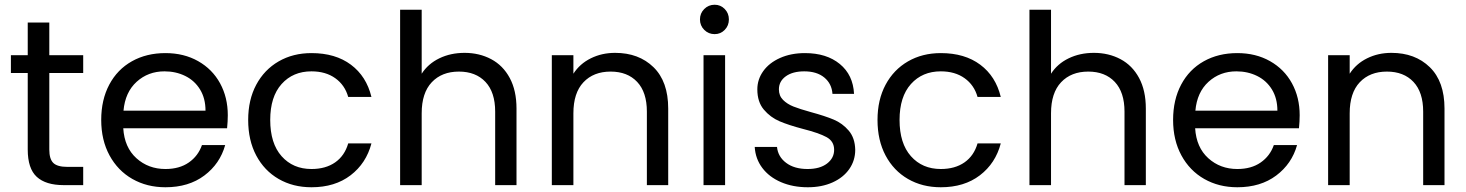

<svg xmlns="http://www.w3.org/2000/svg" viewBox="-20 -781 6186 810"><path d="M188 -473V-150Q188 -110 205 -93.5Q222 -77 264 -77H331V0H249Q173 0 135 -35Q97 -70 97 -150V-473H26V-548H97V-686H188V-548H331V-473Z M941 -295Q941 -269 938 -240H500Q505 -159 555.5 -113.5Q606 -68 678 -68Q737 -68 776.5 -95.5Q816 -123 832 -169H930Q908 -90 842 -40.5Q776 9 678 9Q600 9 538.5 -26Q477 -61 442 -125.5Q407 -190 407 -275Q407 -360 441 -424Q475 -488 536.5 -522.5Q598 -557 678 -557Q756 -557 816 -523Q876 -489 908.5 -429.5Q941 -370 941 -295ZM847 -314Q847 -366 824 -403.5Q801 -441 761.5 -460.5Q722 -480 674 -480Q605 -480 556.5 -436Q508 -392 501 -314Z M1027 -275Q1027 -360 1061 -423.5Q1095 -487 1155.5 -522Q1216 -557 1294 -557Q1395 -557 1460.5 -508Q1526 -459 1547 -372H1449Q1435 -422 1394.5 -451Q1354 -480 1294 -480Q1216 -480 1168 -426.5Q1120 -373 1120 -275Q1120 -176 1168 -122Q1216 -68 1294 -68Q1354 -68 1394 -96Q1434 -124 1449 -176H1547Q1525 -92 1459 -41.5Q1393 9 1294 9Q1216 9 1155.5 -26Q1095 -61 1061 -125Q1027 -189 1027 -275Z M1940 -558Q2002 -558 2052 -531.5Q2102 -505 2130.5 -452Q2159 -399 2159 -323V0H2069V-310Q2069 -392 2028 -435.5Q1987 -479 1916 -479Q1844 -479 1801.5 -434Q1759 -389 1759 -303V0H1668V-740H1759V-470Q1786 -512 1833.5 -535Q1881 -558 1940 -558Z M2575 -558Q2675 -558 2737 -497.5Q2799 -437 2799 -323V0H2709V-310Q2709 -392 2668 -435.5Q2627 -479 2556 -479Q2484 -479 2441.5 -434Q2399 -389 2399 -303V0H2308V-548H2399V-470Q2426 -512 2472.5 -535Q2519 -558 2575 -558Z M2995 -637Q2969 -637 2951 -655Q2933 -673 2933 -699Q2933 -725 2951 -743Q2969 -761 2995 -761Q3020 -761 3037.5 -743Q3055 -725 3055 -699Q3055 -673 3037.5 -655Q3020 -637 2995 -637ZM3039 -548V0H2948V-548Z M3388 9Q3325 9 3275 -12.5Q3225 -34 3196 -72.5Q3167 -111 3164 -161H3258Q3262 -120 3296.5 -94Q3331 -68 3387 -68Q3439 -68 3469 -91Q3499 -114 3499 -149Q3499 -185 3467 -202.5Q3435 -220 3368 -237Q3307 -253 3268.5 -269.5Q3230 -286 3202.5 -318.5Q3175 -351 3175 -404Q3175 -446 3200 -481Q3225 -516 3271 -536.5Q3317 -557 3376 -557Q3467 -557 3523 -511Q3579 -465 3583 -385H3492Q3489 -428 3457.5 -454Q3426 -480 3373 -480Q3324 -480 3295 -459Q3266 -438 3266 -404Q3266 -377 3283.5 -359.5Q3301 -342 3327.5 -331.5Q3354 -321 3401 -308Q3460 -292 3497 -276.5Q3534 -261 3560.5 -230Q3587 -199 3588 -149Q3588 -104 3563 -68Q3538 -32 3492.5 -11.5Q3447 9 3388 9Z M3682 -275Q3682 -360 3716 -423.5Q3750 -487 3810.5 -522Q3871 -557 3949 -557Q4050 -557 4115.5 -508Q4181 -459 4202 -372H4104Q4090 -422 4049.5 -451Q4009 -480 3949 -480Q3871 -480 3823 -426.5Q3775 -373 3775 -275Q3775 -176 3823 -122Q3871 -68 3949 -68Q4009 -68 4049 -96Q4089 -124 4104 -176H4202Q4180 -92 4114 -41.5Q4048 9 3949 9Q3871 9 3810.5 -26Q3750 -61 3716 -125Q3682 -189 3682 -275Z M4595 -558Q4657 -558 4707 -531.5Q4757 -505 4785.5 -452Q4814 -399 4814 -323V0H4724V-310Q4724 -392 4683 -435.5Q4642 -479 4571 -479Q4499 -479 4456.5 -434Q4414 -389 4414 -303V0H4323V-740H4414V-470Q4441 -512 4488.5 -535Q4536 -558 4595 -558Z M5463 -295Q5463 -269 5460 -240H5022Q5027 -159 5077.5 -113.5Q5128 -68 5200 -68Q5259 -68 5298.5 -95.5Q5338 -123 5354 -169H5452Q5430 -90 5364 -40.5Q5298 9 5200 9Q5122 9 5060.5 -26Q4999 -61 4964 -125.5Q4929 -190 4929 -275Q4929 -360 4963 -424Q4997 -488 5058.5 -522.5Q5120 -557 5200 -557Q5278 -557 5338 -523Q5398 -489 5430.5 -429.5Q5463 -370 5463 -295ZM5369 -314Q5369 -366 5346 -403.5Q5323 -441 5283.5 -460.5Q5244 -480 5196 -480Q5127 -480 5078.5 -436Q5030 -392 5023 -314Z M5850 -558Q5950 -558 6012 -497.5Q6074 -437 6074 -323V0H5984V-310Q5984 -392 5943 -435.5Q5902 -479 5831 -479Q5759 -479 5716.5 -434Q5674 -389 5674 -303V0H5583V-548H5674V-470Q5701 -512 5747.5 -535Q5794 -558 5850 -558Z"/></svg>

Font: A Bank Premium Regular
Style: Regular
Weight: 400
Designer: Ninad Kale (Devanagari), Jonny Pinhorn (Latin), Htun Naung (Myanmar)
Foundry: Indian Type Foundry
Version: 4.004